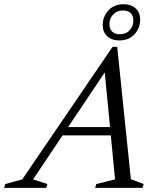

<svg xmlns="http://www.w3.org/2000/svg" viewBox="-87 -908 764 928"><path d="M183.5 -253.5 197.5 -294H512.5L498.5 -253.5ZM545.5 -42 607.5 -18.5 602 0H373L378.5 -18.5L469 -41L415.5 -598H446L73 -41L142 -18.5L136.5 0H-67L-61.5 -18.5L20.5 -41L457 -681.5H479.5ZM511 -887.5Q546.5 -887.5 568.5 -867.5Q590.5 -847.5 590.5 -813Q590.5 -772.5 563.2 -742.5Q536 -712.5 488.5 -712.5Q453.5 -712.5 431.5 -732.5Q409.5 -752.5 409.5 -787Q409.5 -827.5 436.8 -857.5Q464 -887.5 511 -887.5ZM492 -742.5Q522.5 -742.5 540 -762.2Q557.5 -782 557.5 -807.5Q557.5 -832 544.5 -844.8Q531.5 -857.5 507.5 -857.5Q477.5 -857.5 459.8 -837.8Q442 -818 442 -792.5Q442 -768 455.2 -755.2Q468.5 -742.5 492 -742.5Z"/></svg>

Font: Newsreader 20pt
Style: Italic
Weight: 400
Italic angle: -17°
Version: Version 1.003